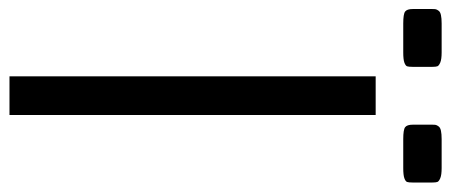

<svg xmlns="http://www.w3.org/2000/svg" viewBox="-404 -674 974 415"><g transform="rotate(90 83.5 -467.0)"><path d="M271 -913.6V-871.6Q271 -862.8 269.8 -859.4Q268.6 -856 261.7 -853.5Q254.9 -851.1 239.7 -851.1H177.2Q156.7 -851.1 151.4 -855.2Q146 -859.4 146 -871.6V-913.6Q146 -918.9 146.5 -921.4Q147 -923.8 149.7 -927.5Q152.3 -931.2 159.2 -932.6Q166 -934.1 177.2 -934.1H239.7Q254.4 -934.1 261.5 -931.2Q268.6 -928.2 269.8 -924.8Q271 -921.4 271 -913.6ZM21 -913.6V-871.6Q21 -862.8 19.8 -859.4Q18.6 -856 11.7 -853.5Q4.9 -851.1 -10.3 -851.1H-72.8Q-93.3 -851.1 -98.6 -855.2Q-104 -859.4 -104 -871.6V-913.6Q-104 -918.9 -103.5 -921.4Q-103 -923.8 -100.3 -927.5Q-97.7 -931.2 -90.8 -932.6Q-84 -934.1 -72.8 -934.1H-10.3Q4.4 -934.1 11.5 -931.2Q18.6 -928.2 19.8 -924.8Q21 -921.4 21 -913.6ZM125 -791.5V0H41.5V-791.5Z"/></g></svg>

Font: Gputeks
Style: Regular
Weight: 500
Version: Version 0.9